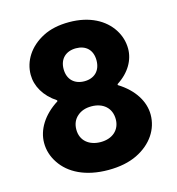

<svg xmlns="http://www.w3.org/2000/svg" viewBox="-108 -821 848 919"><g transform="rotate(-15 315.5 -361.0)"><path d="M316.9 -727.1C265.6 -727.1 222.2 -717.8 186.5 -699.2C114.3 -662.1 74.7 -598.6 74.7 -530.8C74.7 -475.6 105 -419.9 165.5 -380.4V-375.5C90.8 -328.6 52.2 -263.2 52.2 -199.2C52.2 -163.6 62.5 -129.9 83.5 -98.6C124.5 -36.1 204.1 5.4 316.9 5.4C373 5.4 420.9 -4.4 460 -23.4C538.1 -61.5 580.1 -127 580.1 -198.7C580.1 -262.7 541.5 -328.1 464.8 -375.5V-380.4C526.9 -419.9 557.6 -476.1 557.6 -531.2C557.6 -564.9 548.3 -597.2 529.3 -627C491.2 -686.5 418.5 -727.1 316.9 -727.1ZM316.4 -597.7C364.7 -597.7 397 -568.8 397 -516.6C397 -464.4 364.3 -434.6 315.9 -434.6C267.1 -434.6 233.9 -464.4 233.9 -516.6C233.9 -567.9 267.1 -597.7 316.4 -597.7ZM315.9 -310.1C374 -310.1 413.1 -275.9 413.1 -220.7C413.1 -167.5 374 -133.3 315.9 -133.3C258.8 -133.3 217.8 -166 217.8 -220.7C217.8 -248 227.1 -270 245.6 -286.1C263.7 -302.2 287.1 -310.1 315.9 -310.1Z"/></g></svg>

Font: Estedad ExtraBold
Style: Regular
Weight: 800
Designer: Amin Abedi
Version: Version 7.3